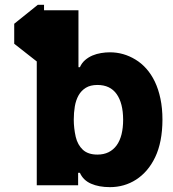

<svg xmlns="http://www.w3.org/2000/svg" viewBox="-20 -770 721 798"><path d="M39.1 -671.2 137.1 -750H163V-727.3H306.1V-490.8H312.1Q320 -508.5 333.8 -520.4Q347.7 -532.3 364.5 -539.4Q381.4 -546.5 400.2 -549.5Q419 -552.6 436.8 -552.6Q493.3 -552.6 542.6 -522.7Q567.5 -507.8 588.1 -484.7Q608.7 -461.6 623.6 -430.6Q638.5 -399.5 646.8 -359.9Q655.2 -320.3 655.2 -272.4Q654.8 -179.3 625 -116.8Q610.1 -85.6 590 -62.3Q570 -39.1 545.6 -23.4Q521.3 -7.8 494 0Q466.6 7.8 437.1 7.8Q391 7.8 358.3 -6.6Q325.6 -21 312.1 -51.8H304.7V0H132.8V-514.6L39.1 -588.1ZM294.7 -201.3Q302.6 -168 324.2 -147.7Q345.9 -127.5 384.9 -127.5Q411.2 -127.5 431.3 -137.4Q451.3 -147.4 464.8 -166Q478.3 -184.7 485.1 -211.6Q491.8 -238.6 491.8 -272.7Q491.5 -341.3 464.7 -379.1Q437.9 -416.9 384.9 -416.9Q355.8 -416.9 336.8 -405.2Q317.8 -393.5 306.6 -373.8Q295.5 -354 291 -327.9Q286.6 -301.8 286.6 -272.7Q286.6 -237.9 294.7 -201.3Z"/></svg>

Font: Inter P Extra Bold
Style: Regular
Weight: 800
Designer: Rasmus Andersson
Foundry: rsms
Version: Version 3.018;git-588b23468